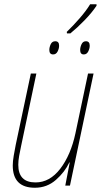

<svg xmlns="http://www.w3.org/2000/svg" viewBox="-20 -873 479 903"><path d="M311 -716Q343 -742 377.5 -777.5Q412 -813 434 -846V-853H404Q385 -822 355 -787.5Q325 -753 294 -723L295 -716ZM402 -658Q402 -679 384 -679Q370 -679 363.5 -665Q357 -651 357 -638Q357 -617 374 -617Q388 -617 395 -631Q402 -645 402 -658ZM258 -658Q258 -679 240 -679Q225 -679 218.5 -665Q212 -651 212 -638Q212 -617 230 -617Q244 -617 251 -631Q258 -645 258 -658ZM306 -109H308L287 0H309L420 -527H394L335 -247Q313 -144 263.5 -79.5Q214 -15 147 -15Q66 -15 66 -98Q66 -117 70 -139.5Q74 -162 79 -185L151 -527H125L54 -192Q49 -167 44.5 -140.5Q40 -114 40 -95Q40 10 144 10Q201 10 243 -27Q285 -64 306 -109Z"/></svg>

Font: Noto Sans Display SemiCondensed Thin
Style: Italic
Weight: 250
Width: 4
Designer: Monotype Design team
Foundry: Monotype Imaging Inc.
Version: 1.000